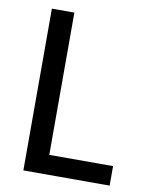

<svg xmlns="http://www.w3.org/2000/svg" viewBox="-81 -765 643 824"><g transform="rotate(10 241.0 -352.5)"><path d="M78 0V-705H176V-85H454V0Z"/></g></svg>

Font: Nunito Sans 10pt Condensed SemiBold
Style: Regular
Weight: 600
Width: 3
Designer: Vernon Adams
Foundry: Vernon Adams
Version: Version 3.101;gftools[0.9.27]